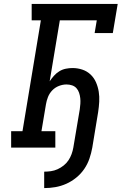

<svg xmlns="http://www.w3.org/2000/svg" viewBox="-20 -755 640 982"><path d="M206 207V123Q223 123 240.5 120.5Q258 118 274.5 110.5Q291 103 305.5 91.5Q320 80 330 65Q340 50 346 33.5Q352 17 355 0Q363 -49 371.5 -98Q380 -147 388 -196Q390 -210 391 -224.5Q392 -239 390.5 -253Q389 -267 384.5 -280.5Q380 -294 371 -304Q362 -314 348.5 -318.5Q335 -323 320 -323Q301 -323 281.5 -315.5Q262 -308 247.5 -293Q233 -278 225.5 -259Q218 -240 215 -221L192 -84H263V0H37V-84H95L189 -651H142V-735H582L557 -586H464L475 -651H286L234 -339Q244 -354 256 -367.5Q268 -381 283.5 -390.5Q299 -400 316.5 -403.5Q334 -407 351 -407Q377 -407 401 -399Q425 -391 443 -374Q461 -357 471 -334Q481 -311 485 -286Q489 -261 487.5 -234.5Q486 -208 482 -182L452 0Q447 28 437.5 56Q428 84 411 109Q394 134 370 153.5Q346 173 319 185Q292 197 263.5 202Q235 207 206 207Z"/></svg>

Font: Iosevka Curly Slab MdEx
Style: Italic
Weight: 500
Width: 7
Italic angle: -9°
Monospace: yes
Designer: Belleve Invis
Foundry: Belleve Invis
Version: Version 11.0.0; ttfautohint (v1.8.3)